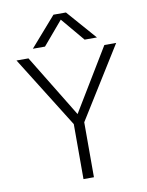

<svg xmlns="http://www.w3.org/2000/svg" viewBox="-101 -1023 839 1095"><g transform="rotate(-10 318.5 -475.5)"><path d="M507.8 -781.2H436.5L322.3 -917L207 -781.2H136.7L286.1 -952.1H358.4ZM542 -731.4H610.4L352.5 -317.4V1H292V-317.4L33.2 -731.4H102.5L323.2 -370.1Z"/></g></svg>

Font: Gen Shin Gothic Light
Style: Regular
Weight: 200
Designer: [Source Han Sans]
Ryoko NISHIZUKA  (kana & ideographs); Paul D. Hunt (Latin, Greek & Cyrillic); Wenlong ZHANG  (bopomofo
Version: Version 1.002.20150607